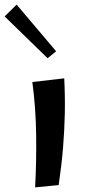

<svg xmlns="http://www.w3.org/2000/svg" viewBox="-72 -807 370 831"><path d="M182 -6 80 4Q86 -105 84.5 -222Q83 -339 68 -452L206 -468Q210 -388 208.5 -316Q207 -244 201 -169.5Q195 -95 182 -6ZM134 -555 -52 -736 0 -787 171 -585Z"/></svg>

Font: Marhey Light
Style: Regular
Weight: 400
Version: Version 1.000